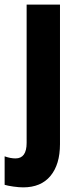

<svg xmlns="http://www.w3.org/2000/svg" viewBox="-59 -662 336 829"><path d="M41 147Q23 147 -1.5 143.5Q-26 140 -39 136V13Q-14 22 8 22Q56 22 56 -45V-642H200V-40Q200 48 159 97.5Q118 147 41 147Z"/></svg>

Font: Noto Sans Kannada UI ExtraCondensed ExtraBold
Style: Regular
Weight: 800
Width: 2
Designer: Jelle Bosma - Monotype Design Team
Foundry: Monotype Imaging Inc.
Version: Version 2.005; ttfautohint (v1.8.4.7-5d5b)